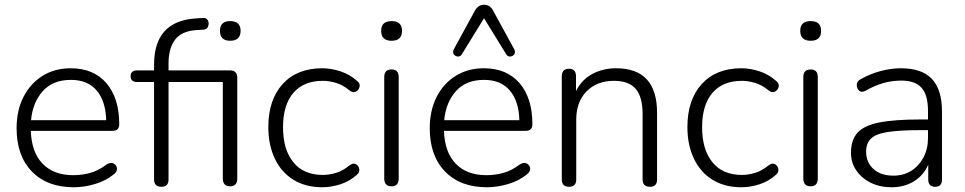

<svg xmlns="http://www.w3.org/2000/svg" viewBox="-20 -782 4073 810"><path d="M291 8Q179 8 114.5 -58.5Q50 -125 50 -241Q50 -316 79 -373Q108 -430 159.5 -462Q211 -494 278 -494Q375 -494 429 -431Q483 -368 483 -258Q483 -230 455 -230H110Q113 -140 159.5 -91.5Q206 -43 289 -43Q326 -43 360.5 -52.5Q395 -62 428 -87Q446 -99 459 -92.5Q472 -86 473.5 -71.5Q475 -57 458 -45Q426 -19 380.5 -5.5Q335 8 291 8ZM279 -445Q203 -445 160.5 -397.5Q118 -350 111 -275H428Q426 -355 388 -400Q350 -445 279 -445Z M661 6Q630 6 630 -25V-436H559Q531 -436 531 -461Q531 -485 559 -485H630V-509Q630 -691 802 -704L832 -706Q851 -708 857 -696Q863 -684 858 -671Q853 -658 840 -657L808 -655Q746 -651 718.5 -614.5Q691 -578 691 -514V-485H951Q981 -485 981 -453V-29Q981 4 951 4Q920 4 920 -29V-436H691V-25Q691 6 661 6ZM951 -610Q908 -610 908 -652Q908 -693 951 -693Q995 -693 995 -652Q995 -610 951 -610Z M1340 8Q1269 8 1218 -23.5Q1167 -55 1139.5 -112.5Q1112 -170 1112 -246Q1112 -361 1172.5 -427.5Q1233 -494 1340 -494Q1377 -494 1416.5 -481Q1456 -468 1487 -440Q1500 -430 1497 -416Q1494 -402 1481.5 -395.5Q1469 -389 1454 -401Q1426 -424 1397 -432.5Q1368 -441 1342 -441Q1261 -441 1217.5 -390Q1174 -339 1174 -245Q1174 -151 1217.5 -97.5Q1261 -44 1342 -44Q1368 -44 1397 -52.5Q1426 -61 1454 -84Q1470 -96 1481.5 -89.5Q1493 -83 1495.5 -69Q1498 -55 1486 -45Q1455 -17 1416 -4.5Q1377 8 1340 8Z M1632 -610Q1588 -610 1588 -652Q1588 -693 1632 -693Q1676 -693 1676 -652Q1676 -610 1632 -610ZM1632 4Q1601 4 1601 -29V-457Q1601 -489 1632 -489Q1662 -489 1662 -457V-29Q1662 4 1632 4Z M2034 8Q1922 8 1857.5 -58.5Q1793 -125 1793 -241Q1793 -316 1822 -373Q1851 -430 1902.5 -462Q1954 -494 2021 -494Q2118 -494 2172 -431Q2226 -368 2226 -258Q2226 -230 2198 -230H1853Q1856 -140 1902.5 -91.5Q1949 -43 2032 -43Q2069 -43 2103.5 -52.5Q2138 -62 2171 -87Q2189 -99 2202 -92.5Q2215 -86 2216.5 -71.5Q2218 -57 2201 -45Q2169 -19 2123.5 -5.5Q2078 8 2034 8ZM2022 -445Q1946 -445 1903.5 -397.5Q1861 -350 1854 -275H2171Q2169 -355 2131 -400Q2093 -445 2022 -445ZM2149 -575Q2156 -562 2149.5 -553Q2143 -544 2132 -543.5Q2121 -543 2115 -554L2022 -705L1929 -554Q1923 -543 1912 -543.5Q1901 -544 1894.5 -553Q1888 -562 1895 -575L1983 -736Q1997 -762 2022 -762Q2048 -762 2061 -736Z M2381 6Q2350 6 2350 -25V-460Q2350 -492 2381 -492Q2410 -492 2410 -460V-398Q2434 -446 2479 -470Q2524 -494 2579 -494Q2752 -494 2752 -306V-25Q2752 6 2722 6Q2691 6 2691 -25V-301Q2691 -373 2662 -407Q2633 -441 2570 -441Q2498 -441 2454.5 -396.5Q2411 -352 2411 -277V-25Q2411 6 2381 6Z M3108 8Q3037 8 2986 -23.5Q2935 -55 2907.5 -112.5Q2880 -170 2880 -246Q2880 -361 2940.5 -427.5Q3001 -494 3108 -494Q3145 -494 3184.5 -481Q3224 -468 3255 -440Q3268 -430 3265 -416Q3262 -402 3249.5 -395.5Q3237 -389 3222 -401Q3194 -424 3165 -432.5Q3136 -441 3110 -441Q3029 -441 2985.5 -390Q2942 -339 2942 -245Q2942 -151 2985.5 -97.5Q3029 -44 3110 -44Q3136 -44 3165 -52.5Q3194 -61 3222 -84Q3238 -96 3249.5 -89.5Q3261 -83 3263.5 -69Q3266 -55 3254 -45Q3223 -17 3184 -4.5Q3145 8 3108 8Z M3400 -610Q3356 -610 3356 -652Q3356 -693 3400 -693Q3444 -693 3444 -652Q3444 -610 3400 -610ZM3400 4Q3369 4 3369 -29V-457Q3369 -489 3400 -489Q3430 -489 3430 -457V-29Q3430 4 3400 4Z M3741 8Q3692 8 3653.5 -11Q3615 -30 3592.5 -63Q3570 -96 3570 -137Q3570 -191 3597 -221.5Q3624 -252 3688 -265Q3752 -278 3864 -278H3895V-314Q3895 -381 3868 -411.5Q3841 -442 3782 -442Q3744 -442 3708 -432Q3672 -422 3633 -400Q3615 -390 3604.5 -399.5Q3594 -409 3594.5 -424.5Q3595 -440 3611 -448Q3652 -471 3696 -482.5Q3740 -494 3781 -494Q3869 -494 3911.5 -449Q3954 -404 3954 -311V-25Q3954 6 3926 6Q3896 6 3896 -25V-87Q3876 -42 3835.5 -17Q3795 8 3741 8ZM3749 -41Q3792 -41 3824.5 -61.5Q3857 -82 3876 -118Q3895 -154 3895 -200V-233H3865Q3775 -233 3724.5 -225Q3674 -217 3654 -197Q3634 -177 3634 -142Q3634 -97 3665 -69Q3696 -41 3749 -41Z"/></svg>

Font: Nunito Light
Style: Regular
Weight: 300
Designer: Vernon Adams
Foundry: Vernon Adams
Version: Version 3.601; ttfautohint (v1.8.2.53-6de2)